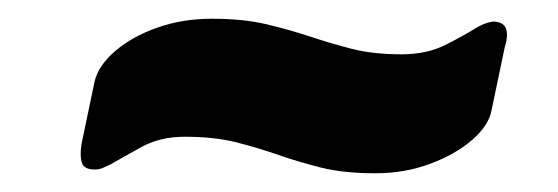

<svg xmlns="http://www.w3.org/2000/svg" viewBox="-20 -402 596 205"><path d="M81 -221Q70 -221 67.5 -228Q65 -235 67 -248L81 -315Q85 -332 103 -347.5Q121 -363 148 -372.5Q175 -382 206 -382Q240 -382 265 -376Q290 -370 311 -363Q332 -356 355 -350Q378 -344 409 -344Q436 -344 456.5 -354.5Q477 -365 488 -372Q493 -375 497 -376.5Q501 -378 506 -379Q517 -379 520 -372Q523 -365 519 -352L505 -285Q502 -268 484 -252.5Q466 -237 439 -227Q412 -217 381 -217Q347 -217 323 -223Q299 -229 277.5 -236.5Q256 -244 232.5 -250Q209 -256 177 -256Q151 -256 131 -245Q111 -234 99 -227Q95 -225 90.5 -223Q86 -221 81 -221Z"/></svg>

Font: Rubik SemiBold
Style: Italic
Weight: 600
Italic angle: -12°
Designer: Hubert and Fischer
Foundry: Hubert and Fischer
Version: Version 2.300;gftools[0.9.30]